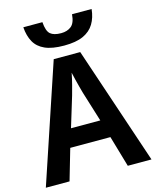

<svg xmlns="http://www.w3.org/2000/svg" viewBox="-136 -1035 913 1127"><g transform="rotate(-15 321.0 -472.0)"><path d="M531 -944Q526 -893 503.5 -855.5Q481 -818 437 -798Q393 -778 321 -778Q248 -778 204.5 -797.5Q161 -817 140.5 -854Q120 -891 116 -944H232Q236 -889 257 -871Q278 -853 322 -853Q360 -853 384 -872.5Q408 -892 412 -944ZM498 0 443 -189H199L144 0H0L240 -717H401L642 0ZM354 -483Q350 -499 343.5 -521.5Q337 -544 331.5 -568Q326 -592 321 -613Q314 -576 305 -542Q296 -508 289 -483L233 -299H411Z"/></g></svg>

Font: Noto Sans Display SemiBold
Style: Regular
Weight: 600
Designer: Monotype Design Team
Foundry: Monotype Imaging Inc.
Version: Version 2.003